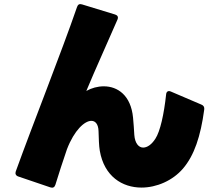

<svg xmlns="http://www.w3.org/2000/svg" viewBox="-20 -834 1040 912"><path d="M66 4 219 56C231 60 239 56 243 44C259 -8 278 -67 298 -125C333 -216 382 -260 414 -260C433 -260 447 -244 448 -212C449 -177 450 -141 454 -118C475 4 561 57 652 57C724 57 800 24 849 -33C903 -96 933 -187 950 -313C952 -325 947 -333 937 -337L792 -399C779 -405 770 -399 769 -385C759 -292 741 -210 718 -175C700 -147 679 -133 660 -133C639 -133 621 -153 618 -193C616 -221 615 -247 612 -275C602 -381 539 -424 473 -424C444 -424 415 -416 390 -402C432 -503 493 -637 538 -741C543 -753 539 -761 527 -765L370 -813C358 -817 350 -813 346 -801C272 -586 135 -242 55 -20C51 -9 55 0 66 4Z"/></svg>

Font: LINE Seed JP_OTF ExtraBold
Style: Regular
Weight: 800
Designer: LY Corporation & Fontrix & Fontworks
Version: Version 1.013